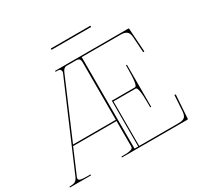

<svg xmlns="http://www.w3.org/2000/svg" viewBox="-187 -1128 1380 1345"><g transform="rotate(-30 502.5 -455.0)"><path d="M700.2 -899.9H379.9V-910.2H700.2ZM524.9 -250V-714.8Q524.9 -733.9 517.1 -741.9Q509.3 -750 490.2 -750H414.6Q391.6 -750 378.4 -717.3L178.7 -250ZM430.2 0V-7.3H450.2Q482.4 -7.3 499.8 -11.7Q517.1 -16.1 521 -21.5Q524.9 -26.9 524.9 -35.6V-240.2H173.8L88.9 -41.5Q85.4 -34.2 85.4 -27.8Q85.4 -15.1 102.5 -11.2Q119.6 -7.3 160.2 -7.3H180.2V0H9.8V-7.3H12.7Q43.5 -7.3 56.9 -15.4Q70.3 -23.4 79.6 -44.4L369.1 -720.2Q371.1 -726.1 371.1 -729.5Q371.1 -738.8 365 -745.6Q358.9 -752.4 346.7 -752.4H327.6V-759.8H350.1H919.9Q924.8 -759.8 924.8 -755.4L937.5 -565.4L927.7 -564.5L919.4 -691.4Q917.5 -723.6 901.1 -736.8Q884.8 -750 851.1 -750H537.6V-9.8H567.4V-379.9H754.9Q777.3 -379.9 777.3 -515.1V-544.9H785.2V-205.1H777.3V-234.9Q777.3 -370.1 754.9 -370.1H575.2V-9.8H896Q929.7 -9.8 943.4 -22.9Q957 -36.1 959.5 -68.4L967.3 -195.3L977.5 -194.3L964.8 -4.4Q964.8 0 960 0Z"/></g></svg>

Font: ZnikomitNo25
Style: Regular
Weight: 100
Designer: gluk
Foundry: gluk
Version: Version 0.56